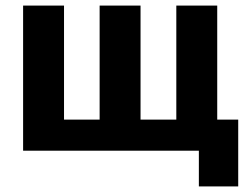

<svg xmlns="http://www.w3.org/2000/svg" viewBox="-20 -540 892 688"><path d="M692.6 128H833.6V-111.4H758.4V-520H611.8V-111.4H483.6V-520H337V-111.4H209.4V-520H62.8V0H692.6Z"/></svg>

Font: Fixel Variable
Style: Regular
Weight: 100
Width: 3
Designer: AlfaBravo + MacPaw
Foundry: Kyrylo Tkachov, Marchela Mozhyna, Serhii Makarenko, Maria Weinstein, Zakhar Kryvoshyya
Version: Version 1.211